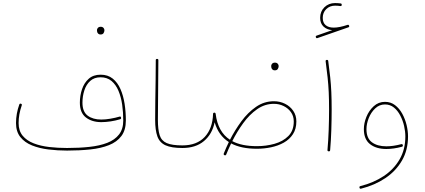

<svg xmlns="http://www.w3.org/2000/svg" viewBox="-20 -961 2721 1229"><path d="M82.5 -173.3Q82.5 -233.4 103.5 -292Q106.4 -299.8 114.7 -296.9Q122.1 -293.9 119.1 -286.1Q99.1 -229 99.1 -173.3Q99.1 -123.5 125.2 -92Q151.4 -60.5 195.6 -43.5Q239.7 -26.4 295.2 -20Q350.6 -13.7 409.2 -13.7Q486.3 -13.7 552 -20.8Q617.7 -27.8 666.3 -46.6Q714.8 -65.4 741.9 -100.1Q769 -134.8 769 -189.9Q769 -241.7 762 -291Q754.9 -340.3 738.3 -379.9Q721.7 -419.4 693.6 -442.9Q665.5 -466.3 624 -466.3Q583 -466.3 557.4 -442.9Q531.7 -419.4 519.8 -382.1Q507.8 -344.7 507.8 -303.7Q507.8 -246.1 541 -220.9Q574.2 -195.8 628.4 -195.8Q655.3 -195.8 686.5 -201.2Q717.8 -206.5 744.6 -214.4Q752.9 -217.3 754.9 -208.5Q756.8 -200.2 749.5 -197.8Q721.2 -189 689 -184.1Q656.7 -179.2 628.4 -179.2Q568.8 -179.2 530 -209Q491.2 -238.8 491.2 -303.7Q491.2 -348.6 504.9 -389.6Q518.6 -430.7 547.9 -456.8Q577.1 -482.9 624 -482.9Q670.4 -482.9 701.7 -457.8Q732.9 -432.6 751.2 -390.6Q769.5 -348.6 777.6 -296.4Q785.6 -244.1 785.6 -189.9Q785.6 -128.4 757.1 -90.3Q728.5 -52.2 677.5 -32Q626.5 -11.7 557.9 -4.4Q489.3 2.9 409.2 2.9Q348.6 2.9 290.5 -4.2Q232.4 -11.2 185.3 -30Q138.2 -48.8 110.4 -83.5Q82.5 -118.2 82.5 -173.3ZM600.6 -768.1Q600.6 -775.9 606.7 -782.7Q612.8 -789.6 625 -789.6Q638.2 -789.6 644.5 -779.8Q648.4 -773.9 648.4 -767.1Q648.4 -758.3 643.1 -749.3Q637.7 -740.2 623.5 -740.2Q614.3 -740.2 609.1 -745.1Q604 -750 602.1 -756.3Q600.6 -761.7 600.6 -768.1Z M973.1 -194.3Q973.1 -251.5 974.1 -316.7Q975.1 -381.8 976.1 -448.5Q977.1 -515.1 977.1 -575.7Q977.1 -584 985.4 -584Q993.7 -584 993.7 -575.7Q993.7 -484.4 992.2 -382.3Q990.7 -280.3 990.7 -194.3Q990.7 -131.8 1002 -95.9Q1013.2 -60.1 1046.9 -45.2Q1080.6 -30.3 1147.5 -30.3H1147.9Q1156.2 -30.3 1156.2 -22Q1156.2 -13.7 1147.9 -13.7H1147.5Q1077.6 -13.7 1039.8 -30.8Q1002 -47.9 987.5 -87.6Q973.1 -127.4 973.1 -194.3Z M1139.6 -22Q1139.6 -30.3 1147.9 -30.3Q1239.7 -30.3 1290.3 -84.2Q1340.8 -138.2 1343.8 -231.9V-232.4Q1343.8 -233.9 1344.2 -234.4Q1344.2 -234.9 1344.2 -235.4Q1344.7 -236.3 1345.2 -236.8Q1345.2 -236.8 1345.7 -236.8Q1347.2 -239.3 1350.1 -239.7Q1357.4 -241.2 1359.9 -234.4Q1359.9 -234.4 1359.9 -233.9Q1360.4 -233.4 1360.4 -232.4Q1374.5 -116.7 1452.1 -66.4Q1483.4 -127.9 1525.1 -184.6Q1566.9 -241.2 1618.9 -277.1Q1670.9 -313 1733.4 -313Q1771.5 -313 1804.2 -296.9Q1836.9 -280.8 1856.9 -251.7Q1877 -222.7 1877 -183.6Q1877 -135.7 1855.2 -102.3Q1833.5 -68.8 1797.1 -48.3Q1760.7 -27.8 1715.8 -18.3Q1670.9 -8.8 1624.5 -8.8Q1523.9 -8.8 1459.5 -43Q1450.7 -24.9 1442.9 -7.1Q1435.1 10.7 1428.2 27.8Q1424.3 36.1 1416.5 32.2Q1409.7 29.3 1412.6 21Q1419.9 3.4 1427.7 -14.9Q1435.5 -33.2 1444.8 -51.8Q1378.4 -93.8 1354 -178.2Q1338.4 -102.5 1285.6 -58.1Q1232.9 -13.7 1147.9 -13.7Q1139.6 -13.7 1139.6 -22ZM1733.4 -296.4Q1674.8 -296.4 1625.5 -261.7Q1576.2 -227.1 1536.6 -172.4Q1497.1 -117.7 1466.8 -57.6Q1527.3 -25.4 1624.5 -25.4Q1683.1 -25.4 1737.3 -40.5Q1791.5 -55.7 1825.9 -90.3Q1860.4 -125 1860.4 -183.6Q1860.4 -217.8 1842.5 -242.9Q1824.7 -268.1 1795.7 -282.2Q1766.6 -296.4 1733.4 -296.4ZM1715.8 -538.6Q1715.8 -546.4 1721.9 -553.2Q1728 -560.1 1740.2 -560.1Q1753.4 -560.1 1759.8 -550.3Q1763.7 -544.4 1763.7 -537.6Q1763.7 -528.8 1758.3 -519.8Q1752.9 -510.7 1738.8 -510.7Q1729.5 -510.7 1724.4 -515.6Q1719.2 -520.5 1717.3 -526.9Q1715.8 -532.2 1715.8 -538.6Z M2002 -722.2Q1999 -730 2006.3 -732.9L2106.9 -768.1Q2072.8 -770.5 2051 -790.8Q2029.3 -811 2029.3 -846.7Q2029.3 -887.7 2056.6 -914.6Q2084 -941.4 2125 -941.4Q2132.3 -941.4 2143.1 -940.7Q2153.8 -939.9 2160.6 -939Q2167.5 -938 2167.5 -930.7Q2167.5 -920.4 2157.7 -922.4Q2152.3 -923.3 2142.1 -924.1Q2131.8 -924.8 2125 -924.8Q2090.8 -924.8 2068.4 -902.8Q2045.9 -880.9 2045.9 -846.7Q2045.9 -815.4 2064.7 -799.8Q2083.5 -784.2 2116.2 -784.2Q2151.9 -784.2 2204.6 -801.8Q2211.9 -804.2 2214.8 -796.4Q2217.3 -788.1 2210 -786.1L2012.2 -717.3Q2004.9 -714.4 2002 -722.2ZM2064.5 -568.4Q2063.5 -576.7 2071.8 -577.6Q2080.1 -578.6 2081.1 -570.3Q2088.9 -511.7 2093.8 -465.8Q2098.6 -419.9 2100.8 -371.8Q2103 -323.7 2103 -259.3Q2103 -198.7 2100.8 -129.9Q2098.6 -61 2093.3 0Q2092.3 8.8 2084 7.8Q2075.2 6.8 2076.2 -1Q2081.5 -61 2084 -129.9Q2086.4 -198.7 2086.4 -259.3Q2086.4 -323.2 2084.2 -370.8Q2082 -418.5 2077.1 -464.1Q2072.3 -509.8 2064.5 -568.4Z M2444.3 -309.1Q2481 -309.1 2508.5 -288.1Q2536.1 -267.1 2554.7 -233.4Q2573.2 -199.7 2582.5 -161.1Q2591.8 -122.6 2591.8 -87.4Q2591.8 -0.5 2553 66.7Q2514.2 133.8 2446.5 179.2Q2378.9 224.6 2291.5 246.6Q2283.2 249 2281.2 240.7Q2278.8 231.9 2287.6 230Q2371.6 209 2436.3 166Q2501 123 2537.8 59.3Q2574.7 -4.4 2574.7 -87.4Q2574.7 -119.1 2566.7 -154.5Q2558.6 -189.9 2542.2 -221.4Q2525.9 -252.9 2501.5 -272.7Q2477.1 -292.5 2444.3 -292.5Q2408.2 -292.5 2381.3 -266.8Q2354.5 -241.2 2340.1 -204.6Q2325.7 -168 2325.7 -134.3Q2325.7 -76.2 2360.6 -50.3Q2395.5 -24.4 2453.1 -24.4Q2496.1 -24.4 2548.3 -38.1Q2556.6 -40.5 2558.6 -31.7Q2560.1 -23.4 2552.2 -21.5Q2499.5 -7.3 2453.1 -7.3Q2388.2 -7.3 2348.6 -38.3Q2309.1 -69.3 2309.1 -134.3Q2309.1 -172.9 2325.4 -213.1Q2341.8 -253.4 2372.3 -281.2Q2402.8 -309.1 2444.3 -309.1Z"/></svg>

Font: Mikhak-DS1-FD Thin
Style: Regular
Weight: 100
Designer: Amin Abedi
Version: Version 3.2